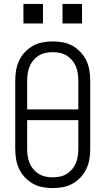

<svg xmlns="http://www.w3.org/2000/svg" viewBox="-20 -955 540 983"><path d="M250 8Q224 8 197.5 3Q171 -2 148 -15Q125 -28 106.5 -48Q88 -68 77 -92Q66 -116 62 -142.5Q58 -169 58 -195V-540Q58 -566 62 -592.5Q66 -619 77 -643Q88 -667 106.5 -687Q125 -707 148 -720Q171 -733 197.5 -738Q224 -743 250 -743Q276 -743 302.5 -738Q329 -733 352 -720Q375 -707 393.5 -687Q412 -667 423 -643Q434 -619 438 -592.5Q442 -566 442 -540V-195Q442 -169 438 -142.5Q434 -116 423 -92Q412 -68 393.5 -48Q375 -28 352 -15Q329 -2 302.5 3Q276 8 250 8ZM381 -395V-540Q381 -559 378.5 -577.5Q376 -596 369 -613.5Q362 -631 350 -645.5Q338 -660 322 -670Q306 -680 287.5 -684Q269 -688 250 -688Q231 -688 212.5 -684Q194 -680 178 -670Q162 -660 150 -645.5Q138 -631 131 -613.5Q124 -596 121.5 -577.5Q119 -559 119 -540V-395ZM250 -47Q269 -47 287.5 -51Q306 -55 322 -65Q338 -75 350 -89.5Q362 -104 369 -121.5Q376 -139 378.5 -157.5Q381 -176 381 -195V-340H119V-195Q119 -176 121.5 -157.5Q124 -139 131 -121.5Q138 -104 150 -89.5Q162 -75 178 -65Q194 -55 212.5 -51Q231 -47 250 -47ZM300 -835V-935H400V-835ZM100 -835V-935H200V-835Z"/></svg>

Font: Iosevka Fixed SS04 Light
Style: Regular
Weight: 300
Monospace: yes
Designer: Belleve Invis
Foundry: Belleve Invis
Version: Version 32.5.0